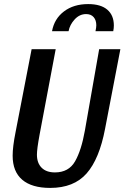

<svg xmlns="http://www.w3.org/2000/svg" viewBox="-20 -901 610 941"><path d="M226 20Q136 20 89 -20Q42 -60 42 -138Q42 -182 56 -252L135 -660H253L174 -241Q161 -171 161 -143Q161 -102 184 -79Q207 -56 249 -56Q317 -56 348 -110.5Q379 -165 396 -261L466 -660H570L495 -270Q467 -122 404.5 -51Q342 20 226 20ZM452 -777Q452 -802 439 -817Q426 -832 402 -832Q370 -832 346 -806Q322 -780 316 -748H235Q246 -809 293.5 -845Q341 -881 412 -881Q474 -881 506 -853.5Q538 -826 538 -776Q538 -763 535 -748H448Q452 -767 452 -777Z"/></svg>

Font: Sansita
Style: Italic
Weight: 400
Italic angle: -11°
Designer: Pablo Cosgaya
Foundry: Omnibus-Type
Version: Version 1.006